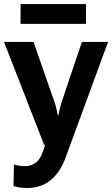

<svg xmlns="http://www.w3.org/2000/svg" viewBox="-20 -724 559 957"><path d="M47.6 202.9Q61.3 208.3 77.5 210.6Q93.8 212.9 115.5 212.9Q184.1 212.9 231.8 174.4Q279.5 136 307.1 61.3L518.6 -515.1H388.2L287.6 -215.8Q281.5 -197 278 -181.6Q274.4 -166.3 271 -149.9H267.8Q264.6 -166.3 261.2 -181.8Q257.8 -197.3 251.5 -215.8L147 -515.1H0L199.7 -2.4L204.8 -2.2Q187 62.5 162.5 83.4Q137.9 104.2 104.7 104.2Q91.1 104.2 76.2 101.9Q61.3 99.6 49.3 95.7ZM408.7 -703.6H82.5V-605H408.7Z"/></svg>

Font: Roboto Flex
Style: Regular
Weight: 400
Designer: Berlow after Robertson
Foundry: Google
Version: Version 3.200;gftools[0.9.32]